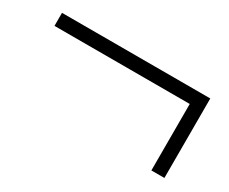

<svg xmlns="http://www.w3.org/2000/svg" viewBox="-61 -683 761 638"><g transform="rotate(30 319.5 -363.5)"><path d="M599 -211H549V-466H30V-516H599Z"/></g></svg>

Font: Shippori Mincho
Style: Regular
Weight: 400
Designer: FONTDASU
Foundry: FONTDASU / Google Inc. / but / Adobe
Version: Version 3.110; ttfautohint (v1.8.3)